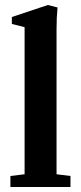

<svg xmlns="http://www.w3.org/2000/svg" viewBox="-20 -746 323 766"><path d="M21.5 0V-43.9L78.1 -50.8V-637.7L27.3 -650.4V-678.2L170.9 -726.1L209.5 -716.3Q205.6 -676.3 205.6 -629.4V-50.8L261.2 -43.9V0Z"/></svg>

Font: Elstob 6pt
Style: Bold
Weight: 700
Designer: Peter S. Baker
Version: Version 1.015